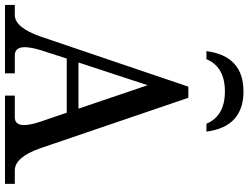

<svg xmlns="http://www.w3.org/2000/svg" viewBox="-136 -860 993 767"><g transform="rotate(90 360.5 -476.5)"><path d="M711.4 0H358.9V-39.1H445.3Q476.6 -39.1 476.6 -76.2Q476.6 -101.1 462.9 -142.1L427.2 -246.6H210.9L177.2 -142.1Q165.5 -103 165.5 -78.6Q165.5 -39.1 198.7 -39.1H270V0H-3.4V-39.1H37.1Q86.9 -39.1 123 -142.1L323.2 -732.4H367.7L568.8 -142.1Q604.5 -39.1 658.2 -39.1H711.4ZM411.1 -293.5 317.4 -569.8 226.6 -293.5ZM342.3 -952.6Q483.4 -952.6 502.9 -804.7H471.2Q440.4 -878.4 342.3 -878.4Q244.1 -878.4 213.4 -804.7H181.2Q200.7 -952.6 342.3 -952.6Z"/></g></svg>

Font: Munson
Style: Regular
Weight: 400
Designer: Paul James MIller
Foundry: High-Logic / Made with FontCreator
Version: Version 2.10;May 5, 2019;FontCreator 11.5.0.2430 64-bit